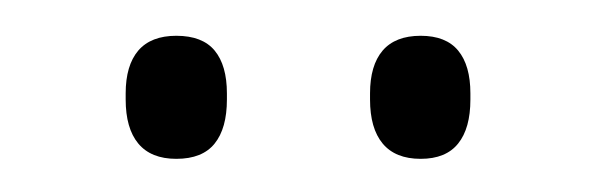

<svg xmlns="http://www.w3.org/2000/svg" viewBox="-20 -674 342 110"><path d="M81 -583Q66.5 -583 59.2 -591.8Q52 -600.5 52 -617V-620.5Q52 -636.5 59.2 -645Q66.5 -653.5 81 -653.5Q96 -653.5 103 -645Q110 -636.5 110 -620.5V-617Q110 -600.5 103 -591.8Q96 -583 81 -583ZM221 -583Q206.5 -583 199.2 -591.8Q192 -600.5 192 -617V-620.5Q192 -636.5 199.2 -645Q206.5 -653.5 221 -653.5Q235.5 -653.5 242.5 -645Q249.5 -636.5 249.5 -620.5V-617Q249.5 -600.5 242.5 -591.8Q235.5 -583 221 -583Z"/></svg>

Font: Anek Telugu ExtraLight
Style: Regular
Weight: 250
Version: Version 1.003